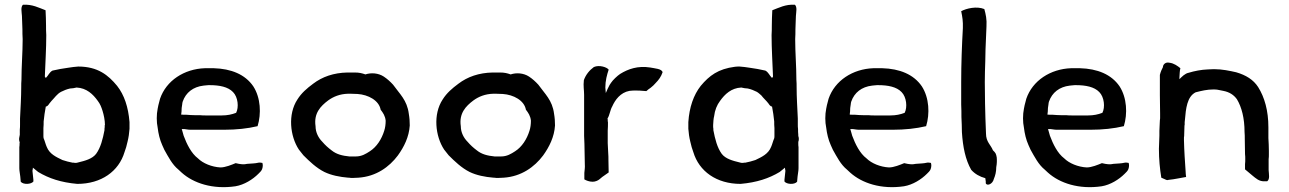

<svg xmlns="http://www.w3.org/2000/svg" viewBox="-20 -775 5403 805"><path d="M61 -70C61 -58 64 -46 65 -35C66 -27 66 -20 67 -13C78 0 111 -2 120 -14V-21C119 -33 117 -47 116 -59C117 -64 118 -69 118 -72C126 -66 133 -59 140 -54C185 -27 236 -10 304 -4C405 -4 478 -57 502 -137C504 -143 506 -150 509 -158L515 -182C519 -198 522 -218 523 -235V-263C518 -326 501 -377 471 -415C434 -460 390 -496 308 -496C301 -495 294 -495 287 -494L266 -491C243 -488 222 -484 200 -479C187 -472 183 -459 173 -449C172 -449 172 -448 172 -448L168 -454C170 -511 174 -569 174 -628C173 -641 173 -655 173 -668C173 -691 172 -710 171 -732C144 -742 115 -758 76 -755C66 -745 71 -725 72 -708C72 -689 74 -672 74 -652C74 -639 74 -625 75 -611C75 -554 70 -498 70 -441C69 -430 69 -420 69 -410C69 -367 66 -322 64 -278V-254C64 -246 64 -239 63 -231V-210C61 -200 58 -191 62 -180C63 -178 63 -176 62 -174C62 -168 62 -163 61 -158ZM162 -206V-238C163 -247 163 -256 163 -266C165 -286 168 -308 172 -328C179 -329 183 -335 187 -341C190 -345 193 -348 196 -352C209 -365 219 -381 236 -390C248 -396 260 -401 274 -404C282 -404 293 -406 301 -408C343 -406 370 -380 390 -352C400 -339 405 -326 410 -310C415 -294 420 -271 420 -251C419 -250 419 -250 419 -249V-242C418 -238 418 -233 418 -229C411 -192 402 -156 383 -130C367 -109 337 -101 308 -94C304 -93 301 -92 298 -92C295 -92 292 -92 289 -93H284C270 -96 256 -99 242 -104C215 -117 188 -129 176 -159C171 -170 168 -184 163 -195C162 -198 162 -202 162 -206Z M641 -240C644 -215 650 -189 660 -167C663 -160 666 -154 669 -147C686 -117 702 -85 728 -64C733 -60 737 -55 742 -51C791 -7 872 20 967 6C1004 0 1040 -23 1063 -46C1069 -52 1076 -58 1079 -66C1083 -77 1082 -87 1080 -92C1074 -93 1068 -94 1064 -93C1047 -89 1037 -90 1016 -88C1002 -85 996 -86 982 -88L968 -91C951 -84 925 -73 904 -73C868 -75 831 -90 810 -111C782 -132 763 -171 750 -206C747 -215 745 -226 742 -234H752C763 -233 768 -231 779 -231H920C971 -231 1018 -236 1060 -246C1076 -298 1073 -365 1042 -413C1008 -463 949 -487 876 -489H839C752 -486 677 -437 651 -361C649 -352 646 -343 644 -334L641 -319C636 -295 636 -263 641 -240ZM740 -294C740 -298 740 -302 741 -306C741 -316 742 -329 744 -338C744 -342 745 -345 746 -349C759 -387 790 -411 833 -416C839 -417 846 -417 854 -418H859C900 -418 936 -411 957 -389C978 -368 982 -325 970 -302C952 -295 933 -291 910 -291H842C834 -291 827 -291 819 -292H799C785 -292 774 -293 760 -294H748C746 -295 743 -294 740 -294Z M1227 -358C1186 -296 1196 -204 1233 -148C1239 -140 1246 -132 1252 -124C1277 -99 1306 -71 1340 -54C1369 -40 1404 -33 1440 -30C1444 -30 1447 -30 1451 -29H1461C1469 -29 1476 -30 1483 -30C1557 -35 1612 -75 1648 -123C1674 -159 1695 -201 1698 -249C1698 -265 1697 -281 1694 -298C1687 -355 1655 -382 1628 -420C1616 -433 1604 -444 1589 -454C1566 -469 1536 -471 1512 -463C1498 -468 1486 -471 1467 -471H1437C1379 -470 1331 -453 1293 -424C1266 -404 1244 -385 1227 -358ZM1303 -246C1295 -300 1324 -330 1356 -354C1378 -370 1405 -381 1439 -382H1450C1460 -382 1469 -381 1479 -381C1524 -378 1569 -354 1576 -315C1586 -302 1595 -289 1597 -269C1597 -254 1595 -239 1591 -227C1580 -191 1559 -159 1531 -141C1514 -130 1497 -119 1471 -119H1445C1415 -122 1391 -128 1371 -144C1355 -156 1344 -166 1331 -181C1316 -196 1303 -219 1303 -246Z M1836 -358C1795 -296 1805 -204 1842 -148C1848 -140 1855 -132 1861 -124C1886 -99 1915 -71 1949 -54C1978 -40 2013 -33 2049 -30C2053 -30 2056 -30 2060 -29H2070C2078 -29 2085 -30 2092 -30C2166 -35 2221 -75 2257 -123C2283 -159 2304 -201 2307 -249C2307 -265 2306 -281 2303 -298C2296 -355 2264 -382 2237 -420C2225 -433 2213 -444 2198 -454C2175 -469 2145 -471 2121 -463C2107 -468 2095 -471 2076 -471H2046C1988 -470 1940 -453 1902 -424C1875 -404 1853 -385 1836 -358ZM1912 -246C1904 -300 1933 -330 1965 -354C1987 -370 2014 -381 2048 -382H2059C2069 -382 2078 -381 2088 -381C2133 -378 2178 -354 2185 -315C2195 -302 2204 -289 2206 -269C2206 -254 2204 -239 2200 -227C2189 -191 2168 -159 2140 -141C2123 -130 2106 -119 2080 -119H2054C2024 -122 2000 -128 1980 -144C1964 -156 1953 -166 1940 -181C1925 -196 1912 -219 1912 -246Z M2428 -439C2425 -414 2429 -398 2429 -377V-205C2430 -182 2431 -161 2431 -137C2431 -119 2432 -101 2432 -85C2433 -74 2431 -61 2430 -50V-23C2438 -18 2451 -13 2465 -13C2476 -13 2487 -18 2493 -23L2505 -33C2514 -39 2524 -46 2532 -52C2532 -68 2531 -86 2531 -102C2531 -113 2531 -125 2530 -135C2530 -150 2528 -160 2528 -175V-227C2529 -241 2529 -252 2529 -262C2528 -265 2528 -269 2528 -272C2528 -274 2528 -276 2527 -278C2536 -291 2538 -314 2547 -329C2559 -356 2581 -387 2619 -394C2653 -398 2679 -393 2690 -393C2695 -398 2702 -403 2708 -407C2716 -413 2723 -420 2729 -427C2742 -440 2752 -454 2758 -472C2755 -487 2725 -488 2706 -492C2654 -500 2614 -486 2580 -465C2568 -457 2549 -439 2542 -428L2536 -419C2531 -409 2524 -396 2520 -385C2520 -392 2518 -400 2518 -408C2518 -437 2525 -462 2532 -483C2525 -493 2493 -504 2470 -494C2452 -481 2436 -462 2428 -439Z M2866 -235C2867 -218 2870 -198 2874 -182L2880 -158C2883 -150 2885 -143 2887 -137C2911 -57 2984 -4 3085 -4C3153 -10 3204 -27 3249 -54C3256 -59 3263 -66 3271 -72C3271 -69 3272 -64 3273 -59C3272 -47 3270 -33 3269 -21V-14C3278 -2 3311 0 3322 -13C3323 -20 3323 -27 3324 -35C3325 -46 3328 -58 3328 -70V-158C3327 -163 3327 -168 3327 -174V-180C3330 -188 3330 -197 3327 -205V-210C3326 -218 3326 -226 3326 -234C3325 -241 3325 -247 3325 -254V-278C3323 -322 3320 -367 3320 -410C3320 -420 3320 -430 3319 -441C3319 -498 3314 -554 3314 -611C3315 -625 3315 -639 3315 -652C3315 -672 3317 -689 3317 -708C3318 -725 3323 -745 3313 -755C3274 -758 3245 -742 3218 -732C3217 -710 3216 -691 3216 -668C3216 -655 3216 -641 3215 -628C3215 -569 3219 -511 3221 -454L3217 -448C3217 -448 3217 -449 3216 -449C3206 -459 3202 -472 3189 -479C3167 -484 3146 -488 3123 -491L3102 -494C3095 -495 3088 -495 3081 -496C3075 -496 3067 -496 3061 -495C2991 -486 2954 -458 2918 -415C2888 -377 2870 -325 2866 -263ZM2970 -242V-251C2970 -258 2972 -282 2974 -287C2977 -313 2986 -335 2999 -352C3019 -380 3046 -406 3088 -408C3096 -406 3107 -404 3115 -404C3129 -401 3141 -396 3153 -390C3160 -386 3166 -380 3172 -375C3181 -363 3193 -353 3202 -341C3206 -335 3210 -329 3217 -328C3221 -308 3224 -286 3226 -266C3226 -256 3226 -247 3227 -238V-206C3227 -202 3227 -198 3226 -195C3221 -184 3218 -170 3213 -159C3201 -129 3174 -117 3147 -104C3133 -99 3119 -96 3105 -93H3100C3097 -92 3094 -92 3091 -92C3088 -92 3085 -93 3081 -94C3052 -101 3022 -109 3006 -130C2987 -156 2978 -192 2971 -229C2971 -233 2971 -238 2970 -242Z M3444 -240C3447 -215 3453 -189 3463 -167C3466 -160 3469 -154 3472 -147C3489 -117 3505 -85 3531 -64C3536 -60 3540 -55 3545 -51C3594 -7 3675 20 3770 6C3807 0 3843 -23 3866 -46C3872 -52 3879 -58 3882 -66C3886 -77 3885 -87 3883 -92C3877 -93 3871 -94 3867 -93C3850 -89 3840 -90 3819 -88C3805 -85 3799 -86 3785 -88L3771 -91C3754 -84 3728 -73 3707 -73C3671 -75 3634 -90 3613 -111C3585 -132 3566 -171 3553 -206C3550 -215 3548 -226 3545 -234H3555C3566 -233 3571 -231 3582 -231H3723C3774 -231 3821 -236 3863 -246C3879 -298 3876 -365 3845 -413C3811 -463 3752 -487 3679 -489H3642C3555 -486 3480 -437 3454 -361C3452 -352 3449 -343 3447 -334L3444 -319C3439 -295 3439 -263 3444 -240ZM3543 -294C3543 -298 3543 -302 3544 -306C3544 -316 3545 -329 3547 -338C3547 -342 3548 -345 3549 -349C3562 -387 3593 -411 3636 -416C3642 -417 3649 -417 3657 -418H3662C3703 -418 3739 -411 3760 -389C3781 -368 3785 -325 3773 -302C3755 -295 3736 -291 3713 -291H3645C3637 -291 3630 -291 3622 -292H3602C3588 -292 3577 -293 3563 -294H3551C3549 -295 3546 -294 3543 -294Z M4010 -337C4011 -318 4011 -301 4011 -284C4012 -262 4013 -242 4013 -221C4017 -158 4028 -105 4052 -63C4067 -46 4088 -34 4111 -28C4112 -25 4112 -23 4112 -20C4113 -18 4113 -15 4113 -12V-7C4117 6 4142 -2 4147 -25C4153 -39 4157 -55 4157 -74C4160 -89 4160 -104 4159 -115C4156 -132 4154 -134 4143 -145C4134 -168 4114 -180 4114 -215C4112 -257 4111 -299 4110 -341L4109 -431C4109 -462 4110 -488 4111 -519L4112 -568C4113 -600 4115 -634 4116 -664C4118 -694 4113 -715 4107 -737C4075 -750 4032 -740 4010 -728C4015 -704 4018 -686 4017 -657C4013 -585 4010 -508 4010 -431Z M4273 -240C4276 -215 4282 -189 4292 -167C4295 -160 4298 -154 4301 -147C4318 -117 4334 -85 4360 -64C4365 -60 4369 -55 4374 -51C4423 -7 4504 20 4599 6C4636 0 4672 -23 4695 -46C4701 -52 4708 -58 4711 -66C4715 -77 4714 -87 4712 -92C4706 -93 4700 -94 4696 -93C4679 -89 4669 -90 4648 -88C4634 -85 4628 -86 4614 -88L4600 -91C4583 -84 4557 -73 4536 -73C4500 -75 4463 -90 4442 -111C4414 -132 4395 -171 4382 -206C4379 -215 4377 -226 4374 -234H4384C4395 -233 4400 -231 4411 -231H4552C4603 -231 4650 -236 4692 -246C4708 -298 4705 -365 4674 -413C4640 -463 4581 -487 4508 -489H4471C4384 -486 4309 -437 4283 -361C4281 -352 4278 -343 4276 -334L4273 -319C4268 -295 4268 -263 4273 -240ZM4372 -294C4372 -298 4372 -302 4373 -306C4373 -316 4374 -329 4376 -338C4376 -342 4377 -345 4378 -349C4391 -387 4422 -411 4465 -416C4471 -417 4478 -417 4486 -418H4491C4532 -418 4568 -411 4589 -389C4610 -368 4614 -325 4602 -302C4584 -295 4565 -291 4542 -291H4474C4466 -291 4459 -291 4451 -292H4431C4417 -292 4406 -293 4392 -294H4380C4378 -295 4375 -294 4372 -294Z M4839 -151C4839 -107 4843 -67 4849 -30L4865 -23C4870 -20 4875 -19 4880 -21C4904 -23 4933 -30 4953 -33C4952 -41 4951 -49 4951 -56C4948 -99 4945 -143 4944 -187V-199C4945 -203 4945 -207 4945 -211C4945 -222 4946 -233 4946 -244C4946 -247 4946 -249 4947 -252V-263C4947 -266 4948 -269 4948 -272C4952 -320 4957 -370 4993 -388C5017 -394 5040 -400 5069 -400C5079 -400 5086 -399 5094 -397L5109 -394C5135 -389 5153 -377 5166 -359C5186 -326 5198 -279 5198 -222C5199 -212 5199 -202 5199 -193C5199 -171 5200 -150 5200 -129C5201 -122 5201 -115 5201 -108C5201 -101 5201 -94 5200 -87V-65L5231 -39C5245 -28 5259 -13 5284 -15H5293C5305 -24 5300 -44 5299 -62V-108C5300 -114 5300 -121 5300 -127V-143C5300 -161 5299 -178 5298 -196V-241C5298 -311 5282 -367 5255 -410C5235 -441 5204 -460 5163 -472C5136 -478 5105 -485 5070 -485C5061 -485 5053 -484 5045 -484C5016 -483 4987 -477 4964 -470C4948 -467 4935 -453 4925 -443V-450C4926 -464 4926 -478 4929 -489C4918 -498 4902 -510 4883 -512C4866 -516 4857 -504 4856 -496V-494C4851 -485 4846 -473 4843 -461V-376C4843 -349 4844 -325 4844 -298V-279L4843 -270C4843 -256 4841 -241 4841 -226V-206C4841 -188 4839 -169 4839 -151Z"/></svg>

Font: Hussar Pisanka
Style: Regular
Weight: 400
Designer: Robert Jablonski
Foundry: Cannot Into Space Fonts
Version: Version 1.070